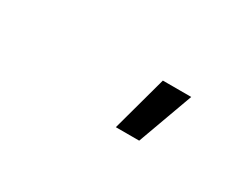

<svg xmlns="http://www.w3.org/2000/svg" viewBox="-29 -919 608 463"><g transform="rotate(30 275.0 -687.0)"><path d="M291 -610 333 -764H412L356 -610Z"/></g></svg>

Font: Lode Term
Style: Italic
Weight: 400
Italic angle: -11°
Monospace: yes
Designer: Belleve Invis
Foundry: Belleve Invis
Version: Version 29.2.0